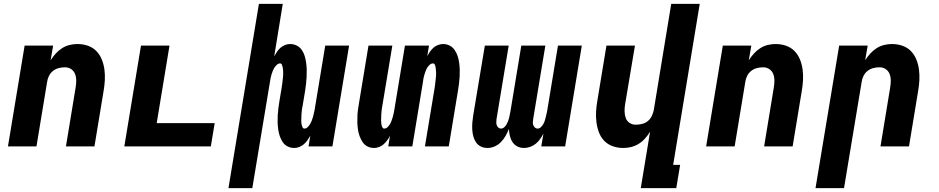

<svg xmlns="http://www.w3.org/2000/svg" viewBox="-20 -755 4840 990"><path d="M21 0 107 -520H254L241 -444Q252 -462 267 -478.5Q282 -495 300 -506.5Q318 -518 338.5 -523Q359 -528 379 -528Q408 -528 433.5 -519Q459 -510 477 -491.5Q495 -473 505 -448Q515 -423 518.5 -396Q522 -369 520.5 -341Q519 -313 514 -285L467 0H320L370 -304Q373 -322 373 -340Q373 -358 367 -373.5Q361 -389 347 -398.5Q333 -408 315 -408Q299 -408 283 -404Q267 -400 253.5 -389.5Q240 -379 232.5 -363.5Q225 -348 223 -333L168 0Z M621 0 707 -520H854L788 -120H1087L1067 0Z M1158 215 1315 -735H1438L1394 -465Q1401 -477 1408.5 -488.5Q1416 -500 1426.5 -509Q1437 -518 1450 -523Q1463 -528 1476 -528Q1494 -528 1510 -520Q1526 -512 1536 -497.5Q1546 -483 1551 -466.5Q1556 -450 1558.5 -432Q1561 -414 1561.5 -395.5Q1562 -377 1561 -359Q1560 -341 1558 -322Q1556 -303 1553 -285L1542 -219Q1541 -212 1539.5 -205Q1538 -198 1537 -191.5Q1536 -185 1535.5 -178Q1535 -171 1534.5 -164.5Q1534 -158 1534 -151Q1534 -144 1533.5 -137.5Q1533 -131 1533.5 -124.5Q1534 -118 1535.5 -111.5Q1537 -105 1540 -98.5Q1543 -92 1550 -92Q1559 -92 1566.5 -99.5Q1574 -107 1579 -115.5Q1584 -124 1587.5 -133Q1591 -142 1593.5 -151Q1596 -160 1598 -169Q1600 -178 1602 -187L1657 -520H1780L1694 0H1571L1580 -55Q1573 -43 1565 -31.5Q1557 -20 1546.5 -11Q1536 -2 1523 3Q1510 8 1497 8Q1479 8 1463 0Q1447 -8 1437.5 -22.5Q1428 -37 1422.5 -53.5Q1417 -70 1414.5 -88Q1412 -106 1411.5 -124.5Q1411 -143 1412 -161Q1413 -179 1415.5 -198Q1418 -217 1421 -235L1432 -301Q1433 -308 1434 -315Q1435 -322 1436 -328.5Q1437 -335 1437.5 -342Q1438 -349 1439 -355.5Q1440 -362 1440 -369Q1440 -376 1440 -382.5Q1440 -389 1439.5 -395.5Q1439 -402 1437.5 -408.5Q1436 -415 1433.5 -421.5Q1431 -428 1424 -428Q1415 -428 1407 -420.5Q1399 -413 1394 -404.5Q1389 -396 1385.5 -387Q1382 -378 1379.5 -369Q1377 -360 1375 -351Q1373 -342 1372 -333L1281 215Z M1909 8Q1890 8 1874.5 0Q1859 -8 1849.5 -22.5Q1840 -37 1834 -53.5Q1828 -70 1825.5 -88Q1823 -106 1822.5 -124.5Q1822 -143 1823 -161Q1824 -179 1827 -198Q1830 -217 1833 -235L1880 -520H2003L1953 -219Q1952 -212 1950.5 -205Q1949 -198 1948.5 -191.5Q1948 -185 1947 -178Q1946 -171 1946 -164.5Q1946 -158 1945.5 -151Q1945 -144 1945 -137.5Q1945 -131 1945.5 -124.5Q1946 -118 1947 -111.5Q1948 -105 1951.5 -98.5Q1955 -92 1961 -92Q1971 -92 1978.5 -99.5Q1986 -107 1991 -115.5Q1996 -124 1999 -133Q2002 -142 2005 -151Q2008 -160 2009.5 -169Q2011 -178 2013 -187L2068 -520H2192L2183 -465Q2189 -477 2197 -488.5Q2205 -500 2215 -509Q2225 -518 2238.5 -523Q2252 -528 2264 -528Q2283 -528 2298.5 -520Q2314 -512 2324 -497.5Q2334 -483 2339.5 -466.5Q2345 -450 2347.5 -432Q2350 -414 2350.5 -395.5Q2351 -377 2350 -359Q2349 -341 2346.5 -322Q2344 -303 2341 -285L2294 0H2171L2221 -301Q2222 -308 2223 -315Q2224 -322 2224.5 -328.5Q2225 -335 2226 -342Q2227 -349 2227.5 -355.5Q2228 -362 2228.5 -369Q2229 -376 2228.5 -382.5Q2228 -389 2227.5 -395.5Q2227 -402 2226 -408.5Q2225 -415 2222 -421.5Q2219 -428 2213 -428Q2203 -428 2195 -420.5Q2187 -413 2182 -404.5Q2177 -396 2174 -387Q2171 -378 2168 -369Q2165 -360 2163.5 -351Q2162 -342 2161 -333L2106 0H1982L1991 -55Q1985 -43 1976.5 -31.5Q1968 -20 1958 -11Q1948 -2 1934.5 3Q1921 8 1909 8Z M2494 8Q2475 8 2459.5 0.5Q2444 -7 2434.5 -21Q2425 -35 2420.5 -52Q2416 -69 2415 -87Q2414 -105 2415.5 -123.5Q2417 -142 2420 -160L2480 -520H2603L2540 -140Q2539 -132 2539 -124Q2539 -116 2541.5 -109Q2544 -102 2550 -97Q2556 -92 2563 -92Q2572 -92 2579.5 -98.5Q2587 -105 2591.5 -113Q2596 -121 2599.5 -129.5Q2603 -138 2605 -146.5Q2607 -155 2608.5 -163.5Q2610 -172 2612 -181L2668 -520H2792L2729 -140Q2728 -132 2727.5 -124Q2727 -116 2730 -109Q2733 -102 2738.5 -97Q2744 -92 2752 -92Q2761 -92 2768 -98.5Q2775 -105 2780 -113Q2785 -121 2788 -129.5Q2791 -138 2793 -146.5Q2795 -155 2797 -163.5Q2799 -172 2801 -181L2857 -520H2980L2894 0H2771L2782 -66Q2774 -51 2764.5 -37.5Q2755 -24 2742 -13.5Q2729 -3 2713 2.5Q2697 8 2682 8Q2663 8 2647.5 0Q2632 -8 2622.5 -22.5Q2613 -37 2609 -54.5Q2605 -72 2604 -90Q2597 -72 2587 -54.5Q2577 -37 2563 -22.5Q2549 -8 2530.5 0Q2512 8 2494 8Z M3284 215 3332 -76Q3321 -58 3306.5 -41.5Q3292 -25 3273.5 -13.5Q3255 -2 3234.5 3Q3214 8 3194 8Q3165 8 3139.5 -1Q3114 -10 3096 -28.5Q3078 -47 3068.5 -72Q3059 -97 3055.5 -124Q3052 -151 3053.5 -179Q3055 -207 3060 -235L3107 -520H3254L3203 -216Q3200 -198 3200.5 -180Q3201 -162 3206.5 -146.5Q3212 -131 3226 -121.5Q3240 -112 3258 -112Q3274 -112 3290.5 -116Q3307 -120 3320 -130.5Q3333 -141 3340.5 -156.5Q3348 -172 3351 -187L3441 -735H3588L3451 95H3487L3467 215Z M3621 0 3707 -520H3854L3841 -444Q3852 -462 3867 -478.5Q3882 -495 3900 -506.5Q3918 -518 3938.5 -523Q3959 -528 3979 -528Q4008 -528 4033.5 -519Q4059 -510 4077 -491.5Q4095 -473 4105 -448Q4115 -423 4118.5 -396Q4122 -369 4120.5 -341Q4119 -313 4114 -285L4067 0H3920L3970 -304Q3973 -322 3973 -340Q3973 -358 3967 -373.5Q3961 -389 3947 -398.5Q3933 -408 3915 -408Q3899 -408 3883 -404Q3867 -400 3853.5 -389.5Q3840 -379 3832.5 -363.5Q3825 -348 3823 -333L3768 0Z M4185 215 4307 -520H4454L4441 -444Q4452 -462 4467 -478.5Q4482 -495 4500 -506.5Q4518 -518 4538.5 -523Q4559 -528 4579 -528Q4608 -528 4633.5 -519Q4659 -510 4677 -491.5Q4695 -473 4705 -448Q4715 -423 4718.5 -396Q4722 -369 4720.5 -341Q4719 -313 4714 -285L4667 0H4520L4570 -304Q4573 -322 4573 -340Q4573 -358 4567 -373.5Q4561 -389 4547 -398.5Q4533 -408 4515 -408Q4499 -408 4483 -404Q4467 -400 4453.5 -389.5Q4440 -379 4432.5 -363.5Q4425 -348 4423 -333L4332 215Z"/></svg>

Font: Iosevka Heavy Extended
Style: Italic
Weight: 900
Width: 7
Italic angle: -9°
Monospace: yes
Designer: Belleve Invis
Foundry: Belleve Invis
Version: Version 32.5.0; ttfautohint (v1.8.4)